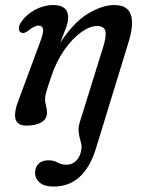

<svg xmlns="http://www.w3.org/2000/svg" viewBox="-20 -476 554 742"><path d="M351 97Q305.5 245 187.5 245Q152 245 133.8 229.8Q115.5 214.5 115.5 191.5Q115.5 170.5 129 157Q142.5 143.5 167 143.5Q187.5 143.5 202.2 152Q217 160.5 237.5 160.5Q259 160.5 275 144.5Q291 128.5 295 98.5Q296 84 291.2 68.8Q286.5 53.5 284 35Q281.5 16.5 289.5 -7.5L378 -292Q392 -336 387.2 -355.8Q382.5 -375.5 354.5 -375.5Q327.5 -375.5 293.8 -351.5Q260 -327.5 228.8 -283.2Q197.5 -239 177.5 -178.5Q163 -136 158.5 -119.5Q154 -103 154 -92Q154 -81 157.8 -67.8Q161.5 -54.5 161.5 -39Q161.5 -16.5 140 -3.5Q118.5 9.5 81.5 9.5Q12 9.5 54 -95L133.5 -309.5Q148.5 -347.5 146.5 -362.2Q144.5 -377 129 -377Q112 -377 89 -357Q72.5 -345 63 -349.5Q54 -352.5 53 -364Q52 -375.5 60.5 -388.5Q80 -419 114.8 -437.8Q149.5 -456.5 186 -456.5Q243.5 -456.5 243.5 -408Q243.5 -391.5 235.2 -369Q227 -346.5 213 -311Q265.5 -391 320.8 -423.8Q376 -456.5 421.5 -456.5Q473.5 -456.5 485.8 -418.8Q498 -381 476.5 -312Z"/></svg>

Font: Fraunces 72pt SuperSoft
Style: Italic
Weight: 400
Italic angle: -16°
Version: Version 1.000;[b76b70a41]